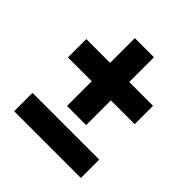

<svg xmlns="http://www.w3.org/2000/svg" viewBox="-167 -729 849 849"><g transform="rotate(45 257.5 -304.0)"><path d="M197.7 -182.6V-337.2H48.8V-452.1H197.7V-606.7H317.3V-452.1H466.2V-337.2H317.3V-182.6ZM48.8 -0.7V-115.5H466.2V-0.7Z"/></g></svg>

Font: Encode Sans SC Condensed Thin
Style: Regular
Weight: 100
Width: 3
Designer: Multiple Designers
Foundry: Impallari Type
Version: Version 3.002